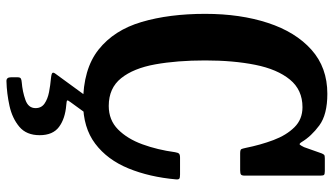

<svg xmlns="http://www.w3.org/2000/svg" viewBox="-245 -558 1060 610"><g transform="rotate(90 285.0 -253.0)"><path d="M24 -375Q24 -486.5 52.8 -574.2Q81.5 -662 138 -712.5Q194.5 -763 278 -763Q344 -763 378.5 -737.5Q413 -712 431.5 -681Q437 -672.5 439.8 -675.8Q442.5 -679 447.5 -689L467.5 -745.5Q470 -751 472.2 -753Q474.5 -755 483.5 -755H523.5Q533.5 -755 535.8 -752.2Q538 -749.5 538 -739.5V-501.5Q538 -491.5 534.8 -488.8Q531.5 -486 521 -486H467.5Q455.5 -486 453.8 -489.8Q452 -493.5 450 -503Q440.5 -550.5 425 -591.8Q409.5 -633 384.2 -658.5Q359 -684 320.5 -684Q265.5 -684 232.8 -644Q200 -604 186 -534.2Q172 -464.5 172 -375Q172 -285.5 184.5 -216.2Q197 -147 228.5 -107.8Q260 -68.5 316.5 -68.5Q361.5 -68.5 391.2 -98Q421 -127.5 438.5 -175.5Q456 -223.5 463.5 -279Q465 -288.5 468.2 -291.8Q471.5 -295 481 -295H534.5Q544.5 -295 547.5 -292.8Q550.5 -290.5 550 -283Q542.5 -198 515 -131Q487.5 -64 436.5 -25.5Q385.5 13 307 13Q199.5 13 137.5 -36.2Q75.5 -85.5 49.8 -173Q24 -260.5 24 -375ZM225.5 242V221.5Q225.5 213 229.5 210.8Q233.5 208.5 241 208Q271.5 205.5 297.5 196.2Q323.5 187 323.5 164Q323.5 145.5 309 135.5Q294.5 125.5 272.5 121.2Q250.5 117 228 115Q213.5 113.5 211.5 110.2Q209.5 107 214.5 100.5L291.5 -5Q295 -10 303.5 -10H336Q347.5 -10 347.2 -7.8Q347 -5.5 343 0L304.5 53Q298 61.5 299.2 63.5Q300.5 65.5 314 66.5Q357 70 383.2 89.5Q409.5 109 409.5 151Q409.5 193 382.8 215.5Q356 238 316.5 246.8Q277 255.5 238 256.5Q225.5 257 225.5 242Z"/></g></svg>

Font: Besley* Condensed Semi
Style: Regular
Weight: 600
Width: 3
Designer: Owen Earl
Foundry: indestructible type*
Version: Version 3.000; ttfautohint (v1.8.3)